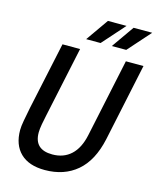

<svg xmlns="http://www.w3.org/2000/svg" viewBox="-133 -999 902 1106"><g transform="rotate(15 318.0 -446.0)"><path d="M241 16Q146 16 95.5 -33Q45 -82 45 -170Q45 -192 51.5 -227.5Q58 -263 67 -308L153 -710H258L169 -292Q163 -266 157.5 -235Q152 -204 152 -184Q152 -82 260 -82Q327 -82 371 -122.5Q415 -163 432 -243L531 -710H636L538 -247Q509 -114 432.5 -49Q356 16 241 16ZM277 -774 371 -908H482L363 -774ZM430 -774 524 -908H635L516 -774Z"/></g></svg>

Font: Geist Mono Medium
Style: Italic
Weight: 500
Italic angle: -12°
Monospace: yes
Designer: Basement.studio, Andrés Briganti, Mateo Zaragoza
Foundry: Basement.studio, Vercel, Andrés Briganti, Guido Ferreyra, Mateo Zaragoza
Version: Version 1.500; ttfautohint (v1.8.4.7-5d5b)